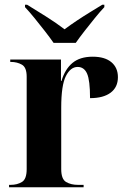

<svg xmlns="http://www.w3.org/2000/svg" viewBox="-20 -786 529 806"><path d="M18 0V-10H25Q52 -10 72 -22Q92 -34 92 -76V-464Q92 -503 72 -514.5Q52 -526 26 -526H23V-536H236V-446H238Q253 -496 284.5 -522Q316 -548 369 -548Q420 -548 447.5 -525Q475 -502 475 -462Q475 -420 444.5 -397Q414 -374 358 -374Q358 -449 345.5 -477Q333 -505 306 -505Q276 -505 256.5 -466.5Q237 -428 237 -334V-76Q237 -34 257.5 -22Q278 -10 307 -10H331V0ZM205 -606Q189 -629 167.5 -656.5Q146 -684 124.5 -710.5Q103 -737 85 -756V-766H94Q125 -747 170.5 -718.5Q216 -690 251 -663Q275 -681 303.5 -700Q332 -719 360 -736Q388 -753 409 -766H418V-756Q400 -737 378.5 -710.5Q357 -684 335.5 -656.5Q314 -629 298 -606Z"/></svg>

Font: Noto Serif Display SemiCondensed
Style: Bold
Weight: 700
Width: 4
Designer: Monotype Design Team
Foundry: Monotype Imaging Inc.
Version: Version 2.009